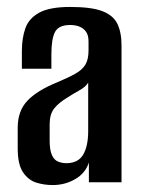

<svg xmlns="http://www.w3.org/2000/svg" viewBox="-20 -525 406 553"><path d="M132 8Q107 8 84.5 1Q62 -6 46.5 -28.5Q31 -51 31 -98V-157Q31 -206 59.5 -235.5Q88 -265 145 -288Q178 -302 197.5 -313Q217 -324 226 -339Q235 -354 235 -380V-405Q235 -424 227.5 -434Q220 -444 208.5 -448.5Q197 -453 182 -453Q149 -453 138.5 -433Q128 -413 128 -369V-327H43V-378Q43 -415 53 -443.5Q63 -472 93 -488.5Q123 -505 182 -505Q243 -505 274.5 -493Q306 -481 318 -456.5Q330 -432 330 -394V0H236V-57Q226 -26 196.5 -9Q167 8 132 8ZM171 -55Q205 -55 219.5 -79.5Q234 -104 234 -148V-287Q227 -275 209 -265Q191 -255 174 -244Q149 -229 136 -212.5Q123 -196 123 -167V-120Q123 -93 129.5 -78.5Q136 -64 147.5 -59.5Q159 -55 171 -55Z"/></svg>

Font: Alumni Sans Thin SemiBold
Style: Regular
Weight: 600
Version: Version 1.018